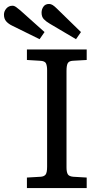

<svg xmlns="http://www.w3.org/2000/svg" viewBox="-67 -950 527 970"><path d="M69 0V-53L138 -57Q155 -58 163 -67.5Q171 -77 171 -108V-596Q171 -617 165.5 -629.5Q160 -642 135 -643L69 -647V-700H371V-647L301 -643Q282 -642 275.5 -631Q269 -620 269 -592V-104Q269 -82 275 -70.5Q281 -59 303 -57L371 -53V0ZM317 -752 185 -830Q166 -841 154.5 -853Q143 -865 143 -886Q143 -903 152.5 -916.5Q162 -930 181 -930Q190 -930 199 -924.5Q208 -919 220 -907L342 -788ZM133 -752 -5 -820Q-24 -829 -35.5 -842Q-47 -855 -47 -876Q-47 -893 -35 -907Q-23 -921 -4 -921Q5 -921 13.5 -915Q22 -909 35 -898L158 -788Z"/></svg>

Font: Literata Variable Black
Style: Regular
Weight: 900
Designer: Latin by Veronika Burian and Jose Scaglione. Greek by Irene Vlachou. Cyrillic by Vera Evstafieva.
Foundry: TypeTogether
Version: Version 3.021